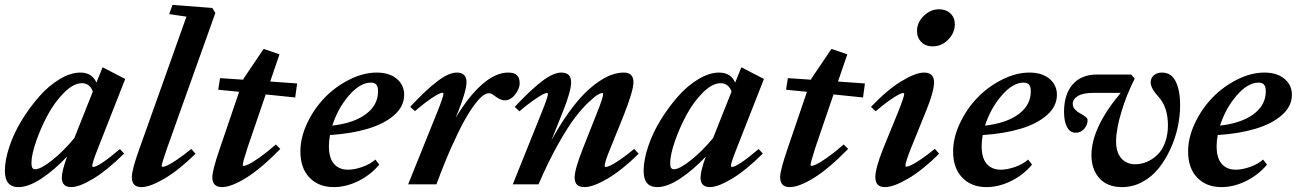

<svg xmlns="http://www.w3.org/2000/svg" viewBox="-29 -745 5242 776"><path d="M45.9 11.2Q-9.3 11.2 -9.3 -54.2Q-9.3 -98.1 9 -152.8Q27.3 -207.5 59.1 -259.3Q90.8 -311 129.2 -354.7Q167.5 -398.4 211.9 -425Q256.3 -451.7 295.9 -451.7Q342.8 -451.7 360.8 -411.1L385.7 -473.1L477.1 -425.8L366.2 -143.6Q343.8 -86.9 343.8 -75.2Q343.8 -70.3 347.2 -70.3Q370.6 -70.3 455.6 -142.6L472.7 -124.5Q404.8 -57.1 348.1 -22.9Q291.5 11.2 258.3 11.2Q221.7 11.2 220.7 -26.4Q221.2 -55.2 242.2 -112.3Q189.9 -57.1 137.9 -22.9Q85.9 11.2 45.9 11.2ZM98.1 -85.9Q98.1 -72.8 101.6 -66.9Q105 -61 113.3 -61Q135.7 -61 181.4 -97.2Q227.1 -133.3 271.5 -187L346.2 -375Q334 -408.7 301.8 -408.7Q268.1 -408.7 230 -370.6Q191.9 -332.5 163.8 -280.3Q135.7 -228 116.9 -173.6Q98.1 -119.1 98.1 -85.9Z M542.5 11.2Q503.9 11.2 503.9 -28.8Q503.9 -60.1 534.2 -143.1L724.6 -677.7L654.8 -688L668 -725.1L829.1 -712.9L841.3 -692.4L645.5 -144Q624.5 -83.5 624.5 -74.7Q624.5 -70.8 629.4 -70.8Q634.8 -70.8 647.5 -76.4Q660.2 -82 686.3 -99.6Q712.4 -117.2 744.1 -143.1L761.2 -123.5Q692.9 -56.6 635 -22.7Q577.1 11.2 542.5 11.2Z M868.2 11.2Q829.1 11.2 829.1 -28.8Q829.1 -56.2 858.9 -143.1L937.5 -374L853 -382.3L860.4 -429.2L954.1 -422.9L955.1 -426.8L1036.6 -547.4L1100.6 -525.4L1063 -415.5L1171.9 -407.7L1164.1 -351.1L1044.9 -363.3L971.7 -148.9Q952.1 -88.9 952.1 -78.1Q952.1 -74.7 956.1 -74.7Q962.4 -74.7 976.6 -81.3Q990.7 -87.9 1020.3 -108.6Q1049.8 -129.4 1085.9 -161.1L1104 -143.1Q1024.4 -62 964.6 -25.4Q904.8 11.2 868.2 11.2Z M1319.8 11.2Q1258.8 11.2 1221.9 -27.1Q1185.1 -65.4 1185.1 -132.8Q1185.1 -189 1212.6 -247.3Q1240.2 -305.7 1283.4 -350.3Q1326.7 -395 1383.1 -423.3Q1439.5 -451.7 1493.7 -451.7Q1544.4 -451.7 1574.5 -426.5Q1604.5 -401.4 1604.5 -361.8Q1604.5 -315.4 1564.5 -280Q1524.4 -244.6 1457.5 -224.6Q1390.6 -204.6 1304.7 -199.2Q1300.3 -176.8 1300.3 -154.3Q1300.3 -106.4 1320.8 -82.8Q1341.3 -59.1 1377.9 -59.1Q1402.3 -59.1 1434.1 -69.8Q1465.8 -80.6 1488.3 -100.1L1503.9 -79.6Q1469.2 -38.1 1419.4 -13.4Q1369.6 11.2 1319.8 11.2ZM1469.7 -411.1Q1426.3 -411.1 1381.3 -359.1Q1336.4 -307.1 1314 -237.3Q1400.4 -247.1 1449.7 -283.7Q1499 -320.3 1499 -376Q1499 -394.5 1491.9 -402.8Q1484.9 -411.1 1469.7 -411.1Z M1620.6 0 1737.8 -291Q1763.2 -354 1763.2 -365.7Q1763.2 -370.1 1758.8 -370.1Q1750 -370.1 1721.4 -352.1Q1692.9 -334 1647.9 -295.9L1628.9 -313.5Q1693.8 -382.8 1739.5 -417.2Q1785.2 -451.7 1816.9 -451.7Q1856.4 -451.7 1856.4 -412.6Q1856.4 -379.9 1824.7 -298.8L1812.5 -268.6Q1865.7 -356.9 1919.9 -404.3Q1974.1 -451.7 2024.9 -451.7Q2048.8 -451.7 2060.1 -441.2Q2071.3 -430.7 2071.3 -408.2Q2071.3 -386.2 2052.7 -362.8Q2034.2 -339.4 2010.7 -339.4Q1993.7 -339.4 1968.8 -358.4Q1957.5 -368.2 1946.8 -368.2Q1936.5 -368.2 1923.6 -359.1Q1910.6 -350.1 1890.9 -324.5Q1871.1 -298.8 1848.9 -259.3Q1826.7 -219.7 1796.6 -152.8Q1766.6 -85.9 1734.9 0Z M2043.5 0 2160.2 -290.5Q2185.5 -353 2185.5 -365.2Q2185.5 -369.1 2181.2 -369.1Q2175.8 -369.1 2163.3 -362.8Q2150.9 -356.4 2126 -338.9Q2101.1 -321.3 2070.3 -295.4L2051.3 -313Q2116.7 -382.8 2162.1 -417.2Q2207.5 -451.7 2239.7 -451.7Q2279.3 -451.7 2279.3 -412.6Q2279.3 -377.9 2248 -298.8L2199.2 -176.8Q2232.9 -238.8 2267.6 -287.4Q2302.2 -335.9 2332.5 -366.2Q2362.8 -396.5 2392.6 -416.3Q2422.4 -436 2446.3 -443.8Q2470.2 -451.7 2492.2 -451.7Q2531.2 -451.7 2531.2 -412.6Q2531.2 -377.4 2489.3 -272.5L2437.5 -144.5Q2415 -90.3 2415 -75.2Q2415 -70.3 2419.9 -70.3Q2425.8 -70.3 2438.5 -76.2Q2451.2 -82 2476.8 -99.4Q2502.4 -116.7 2534.2 -143.1L2552.2 -123.5Q2483.9 -56.6 2426 -22.7Q2368.2 11.2 2332.5 11.2Q2293.5 11.2 2293.5 -27.3Q2293.5 -60.5 2326.2 -143.1L2383.3 -287.6Q2408.7 -350.6 2408.7 -365.2Q2408.7 -369.1 2404.8 -369.1Q2399.9 -369.1 2387.7 -362.5Q2375.5 -356 2349.9 -331.8Q2324.2 -307.6 2295.4 -270.3Q2266.6 -232.9 2226.6 -161.9Q2186.5 -90.8 2147.5 0Z M2627.4 11.2Q2572.3 11.2 2572.3 -54.2Q2572.3 -98.1 2590.6 -152.8Q2608.9 -207.5 2640.6 -259.3Q2672.4 -311 2710.7 -354.7Q2749 -398.4 2793.5 -425Q2837.9 -451.7 2877.4 -451.7Q2924.3 -451.7 2942.4 -411.1L2967.3 -473.1L3058.6 -425.8L2947.8 -143.6Q2925.3 -86.9 2925.3 -75.2Q2925.3 -70.3 2928.7 -70.3Q2952.1 -70.3 3037.1 -142.6L3054.2 -124.5Q2986.3 -57.1 2929.7 -22.9Q2873 11.2 2839.8 11.2Q2803.2 11.2 2802.2 -26.4Q2802.7 -55.2 2823.7 -112.3Q2771.5 -57.1 2719.5 -22.9Q2667.5 11.2 2627.4 11.2ZM2679.7 -85.9Q2679.7 -72.8 2683.1 -66.9Q2686.5 -61 2694.8 -61Q2717.3 -61 2762.9 -97.2Q2808.6 -133.3 2853 -187L2927.7 -375Q2915.5 -408.7 2883.3 -408.7Q2849.6 -408.7 2811.5 -370.6Q2773.4 -332.5 2745.4 -280.3Q2717.3 -228 2698.5 -173.6Q2679.7 -119.1 2679.7 -85.9Z M3163.1 11.2Q3124 11.2 3124 -28.8Q3124 -56.2 3153.8 -143.1L3232.4 -374L3147.9 -382.3L3155.3 -429.2L3249 -422.9L3250 -426.8L3331.5 -547.4L3395.5 -525.4L3357.9 -415.5L3466.8 -407.7L3459 -351.1L3339.8 -363.3L3266.6 -148.9Q3247.1 -88.9 3247.1 -78.1Q3247.1 -74.7 3251 -74.7Q3257.3 -74.7 3271.5 -81.3Q3285.6 -87.9 3315.2 -108.6Q3344.7 -129.4 3380.9 -161.1L3398.9 -143.1Q3319.3 -62 3259.5 -25.4Q3199.7 11.2 3163.1 11.2Z M3739.7 -557.6Q3712.4 -557.6 3694.8 -575.2Q3677.2 -592.8 3677.2 -619.6Q3677.2 -654.3 3704.6 -680.9Q3731.9 -707.5 3766.1 -707.5Q3794.4 -707.5 3812.3 -690.7Q3830.1 -673.8 3830.1 -647Q3830.1 -612.8 3803.7 -585.2Q3777.3 -557.6 3739.7 -557.6ZM3547.4 11.2Q3508.8 11.2 3508.8 -28.8Q3508.8 -64.5 3540 -143.1L3600.1 -290.5Q3625.5 -354 3625.5 -365.2Q3625.5 -369.1 3621.1 -369.1Q3615.7 -369.1 3603 -362.8Q3590.3 -356.4 3565.7 -339.1Q3541 -321.8 3510.3 -295.4L3491.2 -313Q3555.7 -380.9 3613.5 -416.3Q3671.4 -451.7 3705.6 -451.7Q3746.1 -451.7 3746.1 -412.6Q3746.1 -375.5 3714.8 -298.8L3652.3 -144.5Q3630.4 -89.4 3630.4 -75.2Q3630.4 -71.3 3633.8 -71.3Q3639.6 -71.3 3652.3 -76.9Q3665 -82.5 3691.2 -99.9Q3717.3 -117.2 3749.5 -143.6L3766.6 -123.5Q3698.7 -56.6 3640.6 -22.7Q3582.5 11.2 3547.4 11.2Z M3958 11.2Q3897 11.2 3860.1 -27.1Q3823.2 -65.4 3823.2 -132.8Q3823.2 -189 3850.8 -247.3Q3878.4 -305.7 3921.6 -350.3Q3964.8 -395 4021.2 -423.3Q4077.6 -451.7 4131.8 -451.7Q4182.6 -451.7 4212.6 -426.5Q4242.7 -401.4 4242.7 -361.8Q4242.7 -315.4 4202.6 -280Q4162.6 -244.6 4095.7 -224.6Q4028.8 -204.6 3942.9 -199.2Q3938.5 -176.8 3938.5 -154.3Q3938.5 -106.4 3959 -82.8Q3979.5 -59.1 4016.1 -59.1Q4040.5 -59.1 4072.3 -69.8Q4104 -80.6 4126.5 -100.1L4142.1 -79.6Q4107.4 -38.1 4057.6 -13.4Q4007.8 11.2 3958 11.2ZM4107.9 -411.1Q4064.5 -411.1 4019.5 -359.1Q3974.6 -307.1 3952.1 -237.3Q4038.6 -247.1 4087.9 -283.7Q4137.2 -320.3 4137.2 -376Q4137.2 -394.5 4130.1 -402.8Q4123 -411.1 4107.9 -411.1Z M4505.9 11.2Q4446.8 11.2 4414.6 -24.4Q4382.3 -60.1 4382.3 -117.7Q4382.3 -229 4500.5 -369.6H4389.2Q4348.1 -369.6 4327.4 -356.9Q4306.6 -344.2 4306.6 -325.2Q4306.6 -313 4315.9 -302.7Q4325.2 -292.5 4336.7 -286.6Q4348.1 -280.8 4357.4 -273.7Q4366.7 -266.6 4366.7 -259.8Q4366.7 -239.7 4352.8 -224.1Q4338.9 -208.5 4318.8 -208.5Q4295.9 -208.5 4283.7 -231.2Q4271.5 -253.9 4271.5 -293Q4271.5 -364.3 4306.6 -404.1Q4341.8 -443.8 4404.3 -443.8H4542.5L4557.1 -427.2Q4523.9 -361.8 4502.9 -291.5Q4481.9 -221.2 4481.9 -173.3Q4481.9 -129.4 4502.9 -105.2Q4523.9 -81.1 4559.6 -81.1Q4582.5 -81.1 4605 -90.3Q4627.4 -99.6 4647.2 -117.7Q4667 -135.7 4679.2 -167.2Q4691.4 -198.7 4691.4 -238.3Q4691.4 -312 4652.8 -354.5Q4621.6 -388.2 4621.6 -412.1Q4621.6 -429.2 4634.3 -440.4Q4647 -451.7 4667.5 -451.7Q4705.1 -451.7 4722.9 -415.5Q4740.7 -379.4 4740.7 -319.8Q4740.7 -277.3 4731.2 -232.2Q4721.7 -187 4701.7 -143.3Q4681.6 -99.6 4654.3 -65.2Q4627 -30.8 4588.4 -9.8Q4549.8 11.2 4505.9 11.2Z M4907.7 11.2Q4846.7 11.2 4809.8 -27.1Q4772.9 -65.4 4772.9 -132.8Q4772.9 -189 4800.5 -247.3Q4828.1 -305.7 4871.3 -350.3Q4914.6 -395 4970.9 -423.3Q5027.3 -451.7 5081.5 -451.7Q5132.3 -451.7 5162.4 -426.5Q5192.4 -401.4 5192.4 -361.8Q5192.4 -315.4 5152.3 -280Q5112.3 -244.6 5045.4 -224.6Q4978.5 -204.6 4892.6 -199.2Q4888.2 -176.8 4888.2 -154.3Q4888.2 -106.4 4908.7 -82.8Q4929.2 -59.1 4965.8 -59.1Q4990.2 -59.1 5022 -69.8Q5053.7 -80.6 5076.2 -100.1L5091.8 -79.6Q5057.1 -38.1 5007.3 -13.4Q4957.5 11.2 4907.7 11.2ZM5057.6 -411.1Q5014.2 -411.1 4969.2 -359.1Q4924.3 -307.1 4901.9 -237.3Q4988.3 -247.1 5037.6 -283.7Q5086.9 -320.3 5086.9 -376Q5086.9 -394.5 5079.8 -402.8Q5072.8 -411.1 5057.6 -411.1Z"/></svg>

Font: Elstob 10pt
Style: Bold Italic
Weight: 700
Italic angle: -20°
Designer: Peter S. Baker
Version: Version 1.015